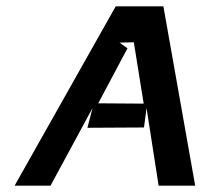

<svg xmlns="http://www.w3.org/2000/svg" viewBox="-20 -592 659 604"><path d="M26 -8H139L271 -252L255 -190L433 -191L441 -252L479 -8H594L494 -572H344ZM289 -267 381 -440 356 -458 401 -459 432 -266Z"/></svg>

Font: Charger Eco
Style: Obl
Weight: 1000
Designer: Jasper
Foundry: Cannot Into Space Fonts
Version: Version 1.1